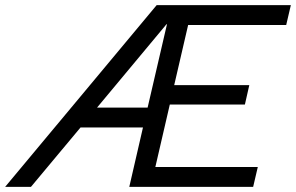

<svg xmlns="http://www.w3.org/2000/svg" viewBox="-90 -724 1147 744"><path d="M-70 0 517 -704H1037L1019 -627H639L585 -394H876L859 -319H568L512 -77H909L891 0H411L464 -230H222L30 0ZM557 -630H555L286 -307H482Z"/></svg>

Font: Prodigy Sans
Style: Italic
Weight: 400
Italic angle: -13°
Designer: Wei Huang
Foundry: Wei Huang
Version: Version 1.003; ttfautohint (v1.8.3)